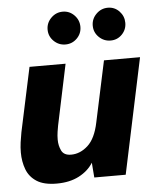

<svg xmlns="http://www.w3.org/2000/svg" viewBox="-52 -764 683 822"><g transform="rotate(-5 289.0 -353.5)"><path d="M159 12Q104 12 73 -8Q42 -28 29.5 -61.5Q17 -95 17 -134Q17 -156 20 -177.5Q23 -199 27 -220L86 -496H241L186 -235Q184 -225 181.5 -208.5Q179 -192 179 -175Q179 -149 189.5 -127.5Q200 -106 231 -106Q270 -106 303 -136Q336 -166 350 -234L406 -496H561L456 0H321L316 -64Q295 -30 255 -9Q215 12 159 12ZM248 -578Q219 -578 198 -598.5Q177 -619 177 -648Q177 -677 198 -698Q219 -719 248 -719Q277 -719 297.5 -698Q318 -677 318 -648Q318 -619 297.5 -598.5Q277 -578 248 -578ZM442 -578Q413 -578 392 -598.5Q371 -619 371 -648Q371 -677 392 -698Q413 -719 442 -719Q471 -719 491 -698Q511 -677 511 -648Q511 -619 491 -598.5Q471 -578 442 -578Z"/></g></svg>

Font: Atkinson Hyperlegible
Style: Bold Italic
Weight: 700
Italic angle: -12°
Designer: Elliott Scott, Megan Eiswerth, Linus Boman, Theodore Petrosky
Foundry: Braille Institute
Version: Version 1.006; ttfautohint (v1.8.3)